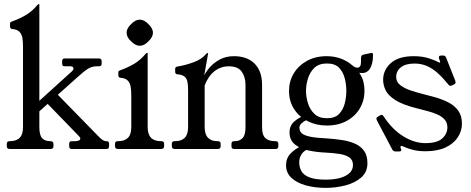

<svg xmlns="http://www.w3.org/2000/svg" viewBox="-20 -724 2287 933"><path d="M27.5 0Q13 0 13 -13V-25Q13 -38 27.5 -38Q59.8 -38 75.8 -54.5Q91.8 -71 91.8 -106V-496Q91.8 -520.8 88.9 -539Q86 -557.2 75 -569Q64 -580.8 39.8 -583Q28.8 -584 28.8 -595V-610.2Q28.8 -615.2 32.9 -617.2Q37 -619.2 42 -621Q77.5 -634 106.8 -651.5Q136 -669 161.8 -699.8Q165.2 -704 168 -704H169.2Q171.2 -704 171.2 -702.8V-106.8Q171.2 -67.8 184.4 -52.9Q197.5 -38 224.2 -38Q239.8 -38 239.8 -25V-13Q239.8 0 225 0ZM329.2 0Q316.2 0 316.2 -13V-25Q316.2 -38 328.2 -38H346.2Q354.2 -38 362.2 -41Q370.2 -44 370.2 -51Q370.2 -56.2 362.2 -64L198.5 -232.8L249.8 -275L455 -65Q469.2 -50 478.1 -44Q487 -38 496 -38H499Q510 -38 510 -25V-13Q510 0 497 0ZM164.5 -177V-228L330 -378Q337 -384.2 337 -391Q337 -402 320 -402H293Q282 -402 282 -415V-427Q282 -440 295 -440H460Q474 -440 474 -427V-415Q474 -402 462 -402H452Q426 -402 406 -389Q386 -376 352 -345Z M764.5 -38Q777.5 -38 777.5 -25V-13Q777.5 0 762.5 0H554Q539 0 539 -13V-25Q539 -38 552 -38H554Q586 -38 602 -54.5Q618 -71 618 -106V-259Q618 -284 615 -302.2Q612 -320.5 601 -332.2Q590 -344 566 -346Q555 -347 555 -358V-373Q555 -378 558.8 -380.1Q562.5 -382.2 568 -384Q603.5 -397 632.9 -414.5Q662.2 -432 688 -462.8Q691.8 -467 694.5 -467H695.5Q697.5 -467 697.5 -465.8V-107Q697.5 -72 713.5 -55Q729.5 -38 761.5 -38ZM658.7 -628.5Q680.8 -628.5 701.5 -606.7Q723.2 -586 723.2 -565Q723.2 -544 701.5 -523.3Q680.8 -501.5 658.8 -501.5Q639 -501.5 617 -523.2Q595.2 -543.1 595.2 -565.1Q595.2 -586 617 -606.7Q637.8 -628.5 658.7 -628.5Z M829.5 0Q815 0 815 -13V-25Q815 -38 828 -38H830Q862 -38 878 -54.5Q894 -71 894 -106V-284.5Q894 -309.2 891 -325.6Q888 -342 877.1 -351.5Q866.2 -361 842 -363Q831.2 -364 831.2 -375V-390Q831.2 -399.2 844 -401Q881.8 -407.2 921.1 -421.6Q960.5 -436 981.5 -461.8Q985.8 -466.2 988.5 -466.2H989.5Q991.5 -466.2 991.5 -465L972.5 -357.5Q981.5 -376.8 1000.9 -398.4Q1020.2 -420 1049.4 -435.5Q1078.5 -451 1117 -451Q1147 -451 1172 -442.6Q1197 -434.2 1215.2 -416.8Q1233.5 -399.2 1243.5 -373.1Q1253.5 -347 1253.5 -311V-106Q1253.5 -67.5 1269.8 -52.8Q1286 -38 1316.2 -38H1319.5Q1332.5 -38 1332.5 -25V-13Q1332.5 0 1319.5 0H1117.8Q1104.8 0 1104.8 -13V-25Q1104.8 -38 1117.8 -38H1121.5Q1144.2 -38 1158.6 -52.8Q1173 -67.5 1173 -106V-311Q1173 -349.2 1154.8 -375.5Q1136.5 -401.8 1091.2 -401.8Q1064 -401.8 1040.9 -390Q1017.8 -378.2 1001.2 -357Q984.8 -335.8 974.5 -308.5V-106.8Q974.5 -71.8 990.4 -54.9Q1006.2 -38 1036.5 -38H1039.2Q1052.2 -38 1052.2 -25V-13Q1052.2 0 1037.8 0Z M1568.8 -415.5Q1529.8 -415.5 1507.8 -394.4Q1485.8 -373.2 1476.4 -342.5Q1467 -311.8 1467 -282Q1467 -253.2 1476.4 -222.5Q1485.8 -191.8 1507.8 -170.6Q1529.8 -149.5 1568.8 -149.5Q1608 -149.5 1628 -170.6Q1648 -191.8 1655.5 -222.5Q1663 -253.2 1663 -282Q1663 -311.8 1655.5 -342.5Q1648 -373.2 1628 -394.4Q1608 -415.5 1568.8 -415.5ZM1485.2 -3Q1458.5 6.2 1446.2 24.1Q1434 42 1434 64.8Q1434 88.2 1444.6 107.4Q1455.2 126.5 1483.5 137.8Q1511.8 149 1564 149Q1623.8 149 1659.5 130.1Q1695.2 111.2 1695.2 78Q1695.2 53.8 1678 41.4Q1660.8 29 1630 24.1Q1599.2 19.2 1558 17.2Q1517.5 15.5 1478.2 7Q1439 -1.5 1413 -22.2Q1387 -43 1387 -81Q1387 -114 1411 -134.5Q1435 -155 1463 -163L1486 -144Q1480 -145 1467.5 -139.5Q1455 -134 1445 -124.4Q1435 -114.8 1435 -103.5Q1435 -86 1447.1 -75.8Q1459.2 -65.5 1488.2 -59.6Q1517.2 -53.8 1567.5 -51.5Q1606.5 -48.8 1641.9 -43.5Q1677.2 -38.2 1705.1 -25.9Q1733 -13.5 1749.2 9.1Q1765.5 31.8 1765.5 68.8Q1765.5 112.2 1735.2 138.5Q1705 164.8 1658.6 176.9Q1612.2 189 1563 189Q1510 189 1466 176.8Q1422 164.5 1396 140.2Q1370 116 1370 79Q1370 45 1391.8 22.2Q1413.5 -0.5 1446 -15.5ZM1568 -114Q1517.2 -114 1475.5 -135Q1433.8 -156 1409.1 -194Q1384.5 -232 1384.5 -282Q1384.5 -329 1407.2 -367Q1430 -405 1471.2 -428Q1512.5 -451 1568 -451Q1603.5 -451 1634.8 -439.8Q1666 -428.5 1689 -408.8Q1696 -403 1702.1 -399.1Q1708.2 -395.2 1716.2 -395.2Q1725.2 -395.2 1729.8 -402Q1734.2 -408.8 1734.2 -423.2V-441.2Q1734.2 -447.8 1737 -452.8Q1739.8 -457.8 1747.2 -458.8L1780.5 -466Q1784.5 -467 1787.5 -467Q1792.5 -467 1792.5 -454Q1792.5 -411 1775.6 -387.4Q1758.8 -363.8 1725.8 -370.5Q1741.2 -346.8 1746.2 -325.9Q1751.2 -305 1751.2 -282Q1751.2 -236 1728.6 -197.5Q1706 -159 1664.8 -136.5Q1623.5 -114 1568 -114Z M2179 -310Q2173 -307 2170 -307Q2163.2 -307 2159 -313Q2132.2 -346.2 2106.6 -369.1Q2081 -392 2053.8 -403.6Q2026.5 -415.2 1994.2 -415.2Q1951 -415.2 1928.1 -397Q1905.2 -378.8 1905.2 -350Q1905.2 -325 1926.2 -309.4Q1947.2 -293.8 1976.1 -284.2Q2005 -274.8 2029 -268.8Q2061.5 -260.8 2095.8 -251Q2130 -241.2 2159.4 -226.1Q2188.8 -211 2206.8 -186.1Q2224.8 -161.2 2224.8 -123.2Q2224.8 -86.8 2204.1 -56Q2183.5 -25.2 2144.4 -7.1Q2105.2 11 2047.2 11Q2015 11 1989 4.8Q1963 -1.5 1940 -12Q1933.2 -15 1932 -15Q1926 -15 1926 -9Q1926 -8 1926.5 -6Q1927 -4 1928 -2Q1930 4 1930 5Q1930 12 1919 12H1902Q1892 12 1887 4L1812 -138Q1809 -144 1809 -146Q1809 -153 1816 -157L1826.5 -163Q1831.8 -166 1834.5 -166Q1839.5 -166 1844.5 -158Q1887.5 -93.2 1940.9 -60.9Q1994.2 -28.5 2046.8 -28.5Q2104.2 -28.5 2129.1 -51.2Q2154 -74 2154 -105Q2154 -128 2140.5 -143.1Q2127 -158.2 2104.9 -168Q2082.8 -177.8 2057.4 -184.2Q2032 -190.8 2009 -196.8Q1938 -214.2 1902 -237.1Q1866 -260 1853.9 -285.4Q1841.8 -310.8 1841.8 -336Q1841.8 -383.8 1879.2 -417.4Q1916.8 -451 1991.2 -451Q2032.2 -451 2064.5 -440.5Q2096.8 -430 2109.8 -422Q2113.8 -420 2115.8 -420Q2118.8 -420 2118.8 -423Q2118.8 -425 2117.8 -428Q2116.8 -431 2114.8 -435Q2113.8 -439 2113.2 -441.5Q2112.8 -444 2112.8 -445Q2112.8 -454 2122.5 -454H2135Q2143.8 -454 2147.8 -444L2191.8 -333Q2192.8 -330 2193.2 -328Q2193.8 -326 2193.8 -324Q2193.8 -318 2186.8 -314Z"/></svg>

Font: Young Serif Light
Style: Regular
Weight: 300
Designer: Bastien Sozeau
Foundry: NBR — Bastien Sozeau
Version: Version 5.001